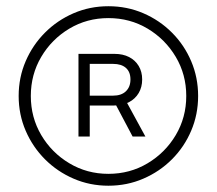

<svg xmlns="http://www.w3.org/2000/svg" viewBox="-20 -757 686 608"><path d="M323.2 -168.9Q264.6 -168.9 213.1 -191.2Q161.6 -213.4 122.6 -252.4Q83.5 -291.5 61.3 -343Q39.1 -394.5 39.1 -453.1Q39.1 -511.7 61.3 -563.2Q83.5 -614.7 122.6 -653.8Q161.6 -692.9 213.1 -715.1Q264.6 -737.3 323.2 -737.3Q382.3 -737.3 433.8 -715.1Q485.4 -692.9 524.4 -653.8Q563.5 -614.7 585.4 -563.2Q607.4 -511.7 607.4 -453.1Q607.4 -394.5 585.4 -343Q563.5 -291.5 524.4 -252.4Q485.4 -213.4 433.8 -191.2Q382.3 -168.9 323.2 -168.9ZM323.2 -206.5Q391.6 -206.5 447.5 -240Q503.4 -273.4 536.6 -329.3Q569.8 -385.3 569.8 -453.1Q569.8 -521 536.6 -576.9Q503.4 -632.8 447.5 -666.3Q391.6 -699.7 323.2 -699.7Q255.4 -699.7 199.5 -666.3Q143.6 -632.8 110.6 -576.9Q77.6 -521 77.6 -453.1Q77.6 -385.3 110.6 -329.3Q143.6 -273.4 199.5 -240Q255.4 -206.5 323.2 -206.5ZM399.9 -324.7 336.9 -443.8H375.5L440.4 -324.7ZM228.5 -324.7V-586.4H342.8Q369.1 -586.4 388.7 -576.4Q408.2 -566.4 419.2 -548.1Q430.2 -529.8 430.2 -505.4Q430.2 -481 419.2 -462.4Q408.2 -443.8 388.2 -433.3Q368.2 -422.9 341.3 -422.9H249V-454.1H337.9Q364.3 -454.1 378.7 -468Q393.1 -481.9 393.1 -505.4Q393.1 -529.3 378.7 -542Q364.3 -554.7 337.9 -554.7H264.2V-324.7Z"/></svg>

Font: Inter 24pt ExtraLight
Style: Regular
Weight: 250
Designer: Rasmus Andersson
Foundry: rsms
Version: Version 4.001;git-66647c0bb